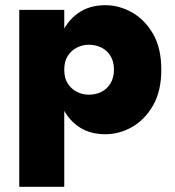

<svg xmlns="http://www.w3.org/2000/svg" viewBox="-20 -498 671 738"><path d="M227 220V-460H54V220ZM600 -230Q600 -313 568.5 -367.5Q537 -422 488 -450Q439 -478 384 -478Q323 -478 279.5 -447Q236 -416 213.5 -360.5Q191 -305 191 -230Q191 -156 213.5 -100Q236 -44 279.5 -13Q323 18 384 18Q439 18 488 -10Q537 -38 568.5 -93Q600 -148 600 -230ZM418 -230Q418 -200 405 -178Q392 -156 370 -145Q348 -134 321 -134Q298 -134 276.5 -144.5Q255 -155 241 -176Q227 -197 227 -230Q227 -263 241 -284Q255 -305 276.5 -315.5Q298 -326 321 -326Q348 -326 370 -315Q392 -304 405 -282.5Q418 -261 418 -230Z"/></svg>

Font: Jost ExtraBold
Style: Regular
Weight: 800
Version: Version 3.710